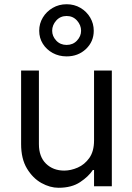

<svg xmlns="http://www.w3.org/2000/svg" viewBox="-20 -878 620 905"><path d="M423.3 -215.9V-545.5H507.1V0H423.3V-76.7H417.6Q397.4 -45.8 357.4 -19.4Q317.5 7.1 255.7 7.1Q215.9 7.1 175.2 -15.4Q134.6 -38 107.1 -83.6Q79.5 -129.3 79.5 -198.9V-545.5H163.4V-198.9Q163.4 -139.2 196.9 -106.5Q230.5 -73.9 282.7 -73.9Q313.9 -73.9 346.4 -88.1Q378.9 -102.3 401.1 -133.5Q423.3 -164.8 423.3 -215.9ZM164.8 -733Q164.8 -767 182 -795.5Q199.2 -823.9 228.5 -840.9Q257.8 -858 294 -858Q330.3 -858 359.2 -840.9Q388.1 -823.9 405 -795.5Q421.9 -767 421.9 -733Q421.9 -681.8 385.1 -647Q348.4 -612.2 294 -612.2Q257.8 -612.2 228.5 -628.2Q199.2 -644.2 182 -671.5Q164.8 -698.9 164.8 -733ZM225.9 -733Q225.9 -707.4 245 -686.8Q264.2 -666.2 294 -666.2Q323.9 -666.2 343 -686.8Q362.2 -707.4 362.2 -733Q362.2 -759.6 343 -781.1Q323.9 -802.6 294 -802.6Q264.2 -802.6 245 -781.1Q225.9 -759.6 225.9 -733Z"/></svg>

Font: Interface
Style: Regular
Weight: 400
Designer: Rasmus Andersson
Foundry: rsms
Version: Version 1.8